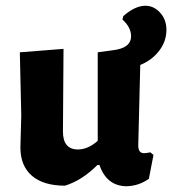

<svg xmlns="http://www.w3.org/2000/svg" viewBox="-20 -640 599 668"><path d="M486 -620Q515 -620 537 -596Q559 -572 559 -536Q559 -496 533.5 -463Q508 -430 468 -414L461 -134Q461 -107 481 -107Q488 -107 503 -110L514 -101L498 -18Q463 7 420 8Q351 7 326 -66H319Q265 -12 206 6Q131 6 91 -28.5Q51 -63 51 -127L54 -239L49 -458L201 -470L199 -185Q198 -120 251 -120Q286 -120 320 -150V-458L371 -465Q436 -472 436 -514Q436 -545 406 -572L409 -584Q450 -620 486 -620Z"/></svg>

Font: Alegreya Sans ExtraBold
Style: Regular
Weight: 800
Designer: Juan Pablo del Peral
Foundry: Huerta Tipografica
Version: Version 2.007